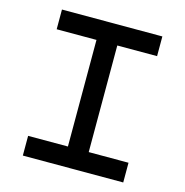

<svg xmlns="http://www.w3.org/2000/svg" viewBox="-115 -908 980 1016"><g transform="rotate(15 375.0 -400.0)"><path d="M100 0V-108H318V-692H100V-800H650V-692H432V-108H650V0Z"/></g></svg>

Font: Martian Mono SemiExpanded
Style: Regular
Weight: 400
Width: 6
Monospace: yes
Designer: Roman Shamin
Foundry: Evil Martians
Version: Version 1.000